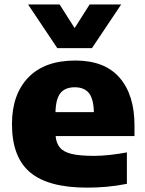

<svg xmlns="http://www.w3.org/2000/svg" viewBox="-20 -828 649 858"><path d="M370 10.5Q195.5 10.5 114.5 -57.8Q33.5 -126 33.5 -273.5Q33.5 -406 106.5 -481.8Q179.5 -557.5 317 -557.5Q447.5 -557.5 514.2 -481Q581 -404.5 581 -267V-220H228.5Q231.5 -188 247.8 -168.5Q264 -149 300.2 -140.2Q336.5 -131.5 400 -131.5Q433.5 -131.5 472 -135.8Q510.5 -140 547 -147V-6.5Q498.5 3 454.8 6.8Q411 10.5 370 10.5ZM314 -438Q272 -438 250.8 -412.8Q229.5 -387.5 228 -327H399.5Q398 -387 377 -412.5Q356 -438 314 -438ZM236 -613 105.5 -808H246.5L313.5 -702.5L380.5 -808H521.5L391 -613Z"/></svg>

Font: Encode Sans SemiExpanded SemiExpanded ExtraBold
Style: Regular
Weight: 800
Width: 6
Designer: Multiple Designers
Foundry: Impallari Type
Version: Version 3.000; ttfautohint (v1.8.3) -l 8 -r 50 -G 200 -x 14 